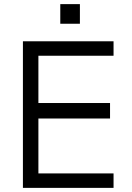

<svg xmlns="http://www.w3.org/2000/svg" viewBox="-20 -910 640 930"><path d="M91 0V-710H530V-640H166V-411H513V-336H166V-70H530V0ZM272 -795V-890H367V-795Z"/></svg>

Font: Orbit
Style: Regular
Weight: 400
Designer: Sooun Cho
Foundry: JAMO
Version: Version 1.000; ttfautohint (v1.8.4.7-5d5b);gftools[0.9.29]